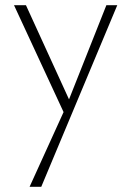

<svg xmlns="http://www.w3.org/2000/svg" viewBox="-20 -431 506 740"><path d="M390 -411H432L139 289H94L225 1L34 -411H80L246 -48Z"/></svg>

Font: EauTestText Light
Style: Regular
Weight: 300
Designer: Christian Thalmann (Catharsis Fonts)
Version: Version 0.001;PS 000.001;hotconv 1.0.88;makeotf.lib2.5.64775